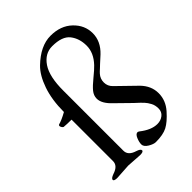

<svg xmlns="http://www.w3.org/2000/svg" viewBox="-208 -808 921 921"><g transform="rotate(-45 252.5 -347.0)"><path d="M47.9 -23.9Q89.8 -37.1 89.8 -68.8V-350.1Q59.1 -350.1 38.1 -352.1Q35.2 -353 31.2 -358.4Q27.3 -364.3 26.9 -369.1Q26.9 -374 30.8 -376Q53.7 -381.8 89.8 -401.9Q89.8 -483.9 111.3 -545.9Q132.8 -607.9 167 -641.1Q234.4 -706.1 302.7 -706.1Q371.1 -706.1 413.1 -666Q455.1 -626 455.1 -571.3Q455.1 -516.6 409.2 -473.1L376 -442.9Q372.1 -438.5 359.9 -427.7Q347.7 -417 341.8 -410.2Q325.2 -392.1 325.2 -366.7Q325.2 -341.3 344.2 -323.2L437 -232.9Q475.1 -193.8 475.1 -144.5Q475.1 -95.2 440.4 -56.2Q405.8 -17.1 377.4 -2.4Q349.1 12.2 299.8 12.2Q285.2 12.2 263.7 -0.5Q242.2 -13.7 242.2 -29.3Q242.2 -44.9 250.5 -64.5Q258.8 -84 271 -84Q273.9 -84 279.8 -80.1Q325.7 -43.9 366.2 -43.9Q389.6 -43.9 406.2 -57.1Q422.9 -70.3 422.9 -92.8Q422.9 -115.2 414.1 -131.3Q405.3 -147.9 394.5 -159.7Q383.8 -171.4 356.9 -195.8L287.1 -264.2Q246.1 -302.2 246.1 -335.9Q246.1 -356.9 260.7 -375Q275.4 -393.1 306.2 -418Q336.9 -442.9 351.1 -458Q392.1 -501 392.1 -549.8Q392.1 -598.6 366.2 -631.8Q340.3 -665 272.9 -665Q223.1 -665 191.4 -618.2Q159.7 -571.3 160.2 -475.1V-68.8Q160.2 -36.6 202.1 -23.9Q225.1 -16.6 225.1 -6.8Q225.1 2.9 202.1 2.9L126 -2L47.9 2.9Q24.9 2.9 24.9 -6.3Q24.9 -15.6 47.9 -23.9Z"/></g></svg>

Font: EBGaramond
Style: Regular
Weight: 400
Version: Version 000.012g